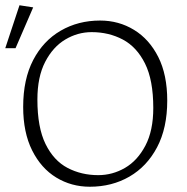

<svg xmlns="http://www.w3.org/2000/svg" viewBox="-35 -699 709 729"><path d="M306 10Q236 10 178.5 -25Q121 -60 87 -128Q53 -196 53 -293Q53 -398 91 -471Q129 -544 195.5 -582.5Q262 -621 345 -621Q416 -621 474 -585.5Q532 -550 566 -482.5Q600 -415 600 -317Q600 -213 561.5 -140Q523 -67 456.5 -28.5Q390 10 306 10ZM338 -34Q392 -34 439.5 -61.5Q487 -89 517 -146Q547 -203 547 -289Q547 -395 515.5 -458Q484 -521 431 -549Q378 -577 313 -577Q260 -577 213 -549Q166 -521 136.5 -464Q107 -407 107 -321Q107 -215 138 -152Q169 -89 221.5 -61.5Q274 -34 338 -34ZM-15 -516 39 -679 91 -671 24 -516Z"/></svg>

Font: Ancizar Sans Thin
Style: Regular
Weight: 100
Designer: Cesar Puertas, Viviana Monsalve, Julian Moncada, Julian Prieto, Jose Castro, Mariel Hernandez, Felipe Aragon, Sara Alarc
Version: Version 8.100